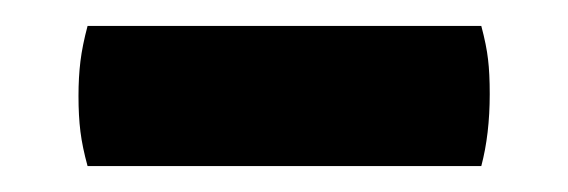

<svg xmlns="http://www.w3.org/2000/svg" viewBox="-20 -700 438 148"><path d="M47.5 -572Q43.5 -586.5 42 -598.5Q40.5 -610.5 40.5 -626Q40.5 -640.5 42 -652.8Q43.5 -665 47.5 -680H351Q355 -665 356.2 -654.2Q357.5 -643.5 357.5 -627.5Q357.5 -596.5 351 -572Z"/></svg>

Font: Signika Negative
Style: Bold
Weight: 700
Designer: Anna Giedry
Foundry: Anna Giedry
Version: Version 2.001